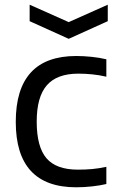

<svg xmlns="http://www.w3.org/2000/svg" viewBox="-20 -787 515 816"><path d="M304 9Q47 9 47 -269Q47 -549 304 -549Q335 -549 369 -545.5Q403 -542 432 -535V-461Q402 -468 372 -471Q342 -474 313 -474Q222 -474 179 -424.5Q136 -375 136 -270Q136 -163 177.5 -114.5Q219 -66 311 -66Q344 -66 371.5 -68.5Q399 -71 432 -78V-5Q408 1 373 5Q338 9 304 9ZM106 -767 272 -693 438 -767V-697L272 -622L106 -697Z"/></svg>

Font: EncodeSans
Style: Regular
Weight: 400
Designer: Pablo Impallari, Andres Torresi
Foundry: Pablo Impallari, Andres Torresi
Version: Version 1.000; ttfautohint (v1.4.1)